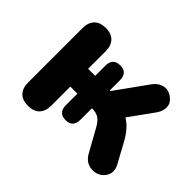

<svg xmlns="http://www.w3.org/2000/svg" viewBox="-111 -688 885 885"><g transform="rotate(45 332.0 -245.0)"><path d="M142 9Q105 9 85.5 -11Q66 -31 66 -68V-422Q66 -459 85.5 -479Q105 -499 142 -499Q178 -499 197.5 -479Q217 -459 217 -422V-308H263V-374Q263 -424 311 -424Q358 -424 358 -374V-308H362L474 -464Q490 -486 512 -494Q534 -502 552.5 -495Q571 -488 585 -473.5Q599 -459 599 -437Q599 -415 584 -392L497 -271Q539 -246 570 -190L623 -93Q645 -53 622 -21.5Q599 10 558 8Q517 6 495 -34L435 -142Q419 -171 402 -181.5Q385 -192 358 -192V-118Q358 -67 311 -67Q263 -67 263 -118V-192H217V-68Q217 -31 197.5 -11Q178 9 142 9Z"/></g></svg>

Font: Nunito ExtraBold
Style: Regular
Weight: 800
Designer: Vernon Adams
Foundry: Vernon Adams
Version: Version 3.602